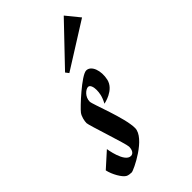

<svg xmlns="http://www.w3.org/2000/svg" viewBox="-267 -653 727 727"><g transform="rotate(-45 96.0 -290.0)"><path d="M138 -384C112 -384 22 -300 11 -285C2 -273 -2 -253 -2 -242C-2 -230 49 -81 49 -65C49 -48 42 -35 29 -35C-5 -35 -17 -118 -17 -118L-77 -64C-71 -36 -51 -2 -37 6C-31 10 -19 11 -13 11C-2 11 115 -45 115 -99C115 -154 64 -276 64 -291C64 -317 87 -335 99 -335C110 -335 114 -318 114 -305C114 -289 112 -272 98 -246C98 -246 160 -257 170 -303C179 -343 165 -384 138 -384ZM225 -591 76 -435 86 -422 269 -537Z"/></g></svg>

Font: Romanesco
Style: Regular
Weight: 400
Designer: Astigmatic (AOETI)
Foundry: Astigmatic (AOETI)
Version: Version 1.000